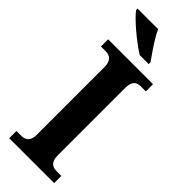

<svg xmlns="http://www.w3.org/2000/svg" viewBox="-303 -956 980 980"><g transform="rotate(45 187.5 -465.5)"><path d="M197 -771H262V-784C235 -822 189 -886 170 -931H21V-921C45 -886 138 -807 197 -771ZM26 0H350V-52H314C286 -52 263 -67 263 -111V-600C263 -649 284 -662 314 -662H350V-714H26V-662H61C88 -662 113 -649 113 -601V-110C113 -65 88 -52 61 -52H26Z"/></g></svg>

Font: Noto Serif SemiCondensed
Style: Bold
Weight: 700
Width: 4
Designer: Monotype Design Team
Foundry: Monotype Imaging Inc.
Version: Version 2.015